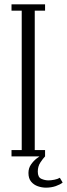

<svg xmlns="http://www.w3.org/2000/svg" viewBox="-20 -720 308 884"><path d="M33 0V-29H80V-671H33V-700H187.5V-671H140V-29H187.5V0ZM191.5 144Q173 144 154.2 137.5Q135.5 131 123.2 116.2Q111 101.5 111 76.5Q111 54.5 122.5 37.8Q134 21 149.2 9.2Q164.5 -2.5 176 -9L187.5 0Q177.5 10.5 165.8 28.2Q154 46 154 70Q154 96 170.2 103.2Q186.5 110.5 203 110.5Q215 110.5 230.2 107.5Q245.5 104.5 255.5 98.5L268.5 120.5Q257.5 129.5 236.8 136.8Q216 144 191.5 144Z"/></svg>

Font: Imbue 24pt Light
Style: Regular
Weight: 300
Designer: Tyler Finck
Foundry: Etcetera Type Company
Version: Version 1.102